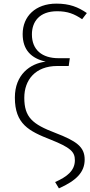

<svg xmlns="http://www.w3.org/2000/svg" viewBox="-20 -820 499 1059"><path d="M291 -800C176 -800 105 -730 105 -632C105 -544 153 -498 232 -480C146 -470 62 -408 62 -282C62 -136 139 -97 259 -50C369 -6 393 17 393 64C393 122 348 156 284 184L305 219C401 176 447 130 447 60C447 -10 402 -42 285 -87C159 -135 114 -173 114 -281C114 -379 175 -456 296 -456H359L365 -499H303C212 -499 156 -545 156 -630C156 -700 197 -758 295 -758C354 -758 390 -743 433 -714L459 -748C411 -781 364 -800 291 -800Z"/></svg>

Font: Glow Sans SC Normal Light
Style: Regular
Weight: 300
Designer: Ryoko NISHIZUKA (kana, bopomofo & ideographs); Paul D. Hunt (Latin, Greek & Cyrillic); Sandoll Communications, Soo-young
Version: Version 0.93